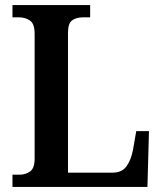

<svg xmlns="http://www.w3.org/2000/svg" viewBox="-20 -734 638 754"><path d="M29 0V-48H57Q80 -48 98 -60.5Q116 -73 116 -111V-601Q116 -641 97.5 -653.5Q79 -666 53 -666H29V-714H334V-666H308Q279 -666 263 -654Q247 -642 247 -605V-56H423Q458 -56 476 -80Q494 -104 502 -144L515 -219H565L559 0Z"/></svg>

Font: Noto Serif Hebrew SemiCondensed SemiBold
Style: Regular
Weight: 600
Width: 4
Designer: Monotype Design Team
Foundry: Monotype Imaging Inc.
Version: Version 2.004; ttfautohint (v1.8.4.7-5d5b)